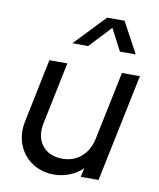

<svg xmlns="http://www.w3.org/2000/svg" viewBox="-89 -864 781 946"><g transform="rotate(10 302.0 -391.5)"><path d="M404 -750 461 -641H540L457 -795H370L223 -641H302ZM489 -539 418 -197C401 -118 345 -72 273 -72C185 -72 133 -136 151 -225L216 -539H126L60 -219C34 -95 118 12 244 12C299 12 352 -9 388 -45L378 0H467L579 -539Z"/></g></svg>

Font: Plus Jakarta Text
Style: Italic
Weight: 400
Italic angle: -12°
Designer: Gumpita Rahayu
Foundry: Tokotype Studio
Version: Version 1.000;hotconv 1.0.109;makeotfexe 2.5.65596